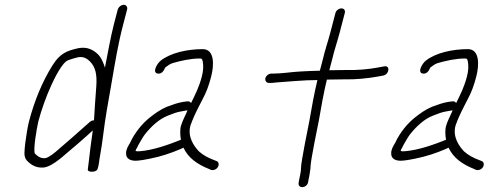

<svg xmlns="http://www.w3.org/2000/svg" viewBox="-20 -701 2085 801"><path d="M372.1 -199C366.1 -199 360.6 -197 355.6 -193L338.6 -178C307.7 -150.6 247.3 -96.9 211.6 -67C191.2 -50.3 176.6 -41.7 167.7 -41C146.7 -39.5 134 -51.9 125 -61C118.4 -80.4 133.5 -166.7 139.8 -194C152.5 -242.4 173.5 -300.5 192.9 -343C206 -371.5 238.8 -440.9 264.9 -450C279.6 -455.3 293 -459.3 305.1 -462C328 -466.7 343.3 -456.2 353.9 -446C378.9 -421.9 384.8 -390.3 381.9 -343C377.8 -292.2 375.2 -248.8 372.1 -199ZM471.2 -661 455.2 -600C441.7 -548.3 427.6 -468.1 417.8 -419C410.8 -440.7 401.5 -463.2 386 -477C368.8 -492.3 344.8 -507.2 307 -500C258.1 -489 230.6 -478.4 199.4 -429C157.1 -361.5 124 -282.5 100.6 -193C95.1 -169.7 90.1 -140.3 85.5 -105C82.1 -70.7 77.5 -48.6 91.4 -32C105.7 -16.4 127.6 0.5 161.5 -2C180 -4 203.7 -16.7 232.5 -40C271 -72.2 335.1 -126.8 367.1 -157C362.8 -125 362.8 -125 357.3 -85C352.4 -40.5 349.7 -22.8 346.2 7C345.7 18.9 383.1 18.7 387 4C392.6 -10.6 392.6 -24.7 395.4 -39.5C409.6 -115.4 411.8 -161.8 426.2 -245L446.1 -359C460.4 -441.4 472.2 -516 494.2 -600L510.2 -661C513 -671.6 507 -681 496.4 -681C485.9 -681 474 -671.6 471.2 -661Z M777 -271C773.2 -277 767.9 -279.3 760.8 -278L744.3 -276C719.1 -271.7 698.9 -264 674.8 -255C649.6 -244.4 625.5 -227 605.3 -211C573 -185.4 542.1 -147.4 522.5 -105C514.8 -92 505.6 -77.8 506 -61C505.4 -38 525.7 -27.7 556.1 -31C566.3 -31.7 582.7 -34.3 605.2 -39C651.9 -48.1 693.5 -62.3 732.7 -79L745.3 -85C765.3 -41.9 803.1 -15.6 852 4L860.9 8C865.9 9.3 871.2 8.8 876.8 6.5C894.6 -0.9 897.3 -24.8 883.6 -29L873.6 -33C849.4 -41.9 826.4 -54.1 809.3 -70C789.1 -91.6 762 -129.6 774.1 -176C783.7 -203.8 794.9 -227.8 808.8 -255C817 -271 817 -271 825.2 -287C841.3 -316.8 851.4 -344.9 860.8 -381C874.1 -431.5 874.8 -496 826 -496C761.7 -496 691.7 -480.7 650.4 -448C635.4 -436.1 612.7 -397.6 638.7 -394C653.7 -391.9 663.4 -404.8 668.5 -418L670.1 -420C679.8 -426.7 687.5 -433.9 700.8 -438C735.6 -447.7 774.4 -457 814.8 -457C823.6 -457 823.9 -452.3 826.1 -443C829 -425.4 828.4 -406.2 822.1 -382C810.3 -336.9 795.1 -307.7 777 -271ZM762.1 -241C760.8 -238.3 759.8 -235.7 759.1 -233C749.5 -211.8 742.6 -199.3 735.6 -178C729.6 -159.4 731.9 -133.7 734.9 -118C687.3 -99 621 -74.4 562.3 -70C556.2 -69.3 550.6 -69.7 545.6 -71C546.7 -75 546.7 -75 547.2 -77C550.6 -82.3 553.9 -88.7 557.2 -96C565.4 -109.9 574.3 -127 584.9 -141C610.7 -172.9 642.2 -203.9 681.4 -219C702.2 -227.2 717.7 -233.7 740.1 -237L756.9 -240C758.9 -240 760.6 -240.3 762.1 -241Z M1102 -355H1109C1115 -355 1122.9 -355.7 1132.5 -357C1188.2 -360.4 1243.9 -367 1304.2 -367C1290.4 -309.2 1280.5 -253.9 1270.9 -198C1265.1 -168 1234.9 -21.1 1235.7 1C1236.7 7.9 1229.6 43.6 1227.4 52L1225.8 62C1222.4 86.6 1258.6 85.7 1265.3 60L1266.9 50C1270.4 36.6 1276.3 -1 1275.9 -11C1277.6 -39.2 1304.8 -170.7 1310.7 -201C1320.2 -256.9 1329.9 -311 1343.7 -369H1348.7C1372.2 -369.7 1395.3 -370 1418 -370C1462.1 -368.7 1514.6 -374.3 1552.8 -381L1580.1 -386C1605.3 -392.7 1608.1 -430.1 1582.1 -424L1554.8 -419C1519.2 -412.2 1469.7 -407.7 1428.2 -409C1404.8 -409 1381.1 -408.7 1356.9 -408H1353.9C1359.7 -430 1359.7 -430 1365.2 -451C1375.4 -494.5 1386.7 -525.6 1396.8 -564L1418.5 -647C1421.3 -657.6 1415.1 -666 1404.5 -666C1394 -666 1382.3 -657.6 1379.5 -647L1357.8 -564C1347.7 -525.4 1336.5 -494.8 1326.2 -451C1320.4 -429 1320.4 -429 1314.4 -406C1290.6 -406 1258.6 -403.9 1237.6 -403C1195.6 -401.2 1159.3 -394 1119.2 -394H1112.2C1101.7 -394 1090 -385.6 1087.3 -375C1084.5 -364.4 1091.5 -355 1102 -355Z M1883 -271C1879.2 -277 1873.9 -279.3 1866.8 -278L1850.3 -276C1825.1 -271.7 1804.9 -264 1780.8 -255C1755.6 -244.4 1731.5 -227 1711.3 -211C1679 -185.4 1648.1 -147.4 1628.5 -105C1620.8 -92 1611.6 -77.8 1612 -61C1611.4 -38 1631.7 -27.7 1662.1 -31C1672.3 -31.7 1688.7 -34.3 1711.2 -39C1757.9 -48.1 1799.5 -62.3 1838.7 -79L1851.3 -85C1871.3 -41.9 1909.1 -15.6 1958 4L1966.9 8C1971.9 9.3 1977.2 8.8 1982.8 6.5C2000.6 -0.9 2003.3 -24.8 1989.6 -29L1979.6 -33C1955.4 -41.9 1932.4 -54.1 1915.3 -70C1895.1 -91.6 1868 -129.6 1880.1 -176C1889.7 -203.8 1900.9 -227.8 1914.8 -255C1923 -271 1923 -271 1931.2 -287C1947.3 -316.8 1957.4 -344.9 1966.8 -381C1980.1 -431.5 1980.8 -496 1932 -496C1867.7 -496 1797.7 -480.7 1756.4 -448C1741.4 -436.1 1718.7 -397.6 1744.7 -394C1759.7 -391.9 1769.4 -404.8 1774.5 -418L1776.1 -420C1785.8 -426.7 1793.5 -433.9 1806.8 -438C1841.6 -447.7 1880.4 -457 1920.8 -457C1929.6 -457 1929.9 -452.3 1932.1 -443C1935 -425.4 1934.4 -406.2 1928.1 -382C1916.3 -336.9 1901.1 -307.7 1883 -271ZM1868.1 -241C1866.8 -238.3 1865.8 -235.7 1865.1 -233C1855.5 -211.8 1848.6 -199.3 1841.6 -178C1835.6 -159.4 1837.9 -133.7 1840.9 -118C1793.3 -99 1727 -74.4 1668.3 -70C1662.2 -69.3 1656.6 -69.7 1651.6 -71C1652.7 -75 1652.7 -75 1653.2 -77C1656.6 -82.3 1659.9 -88.7 1663.2 -96C1671.4 -109.9 1680.3 -127 1690.9 -141C1716.7 -172.9 1748.2 -203.9 1787.4 -219C1808.2 -227.2 1823.7 -233.7 1846.1 -237L1862.9 -240C1864.9 -240 1866.6 -240.3 1868.1 -241Z"/></svg>

Font: Just Breathe
Style: Obl5
Weight: 400
Foundry: Cannot Into Space Fonts
Version: Version 0.72